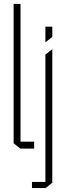

<svg xmlns="http://www.w3.org/2000/svg" viewBox="-20 -753 379 973"><path d="M83 0 49 -27V-733H84V0ZM84 0V-35H153V0ZM210 200V-476L244 -503H245V173L211 200ZM142 200V169H210V200ZM210 -539V-618H245V-566L211 -539Z"/></svg>

Font: Foldit ExtraLight
Style: Regular
Weight: 250
Version: Version 1.003